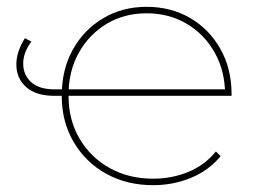

<svg xmlns="http://www.w3.org/2000/svg" viewBox="-20 -540 753 563"><path d="M429 3Q352 3 291.5 -30.5Q231 -64 196 -123.5Q161 -183 161 -259Q161 -336 193.5 -394.5Q226 -453 282.5 -486.5Q339 -520 410 -520Q481 -520 537 -487.5Q593 -455 626 -397Q659 -339 659 -264Q659 -263 659 -262Q659 -261 659 -259H173V-278H648L640 -263Q640 -331 610 -385Q580 -439 528 -470Q476 -501 410 -501Q344 -501 292.5 -470Q241 -439 211 -385Q181 -331 181 -263V-259Q181 -188 213.5 -133Q246 -78 302 -47Q358 -16 429 -16Q484 -16 532.5 -36Q581 -56 613 -96L627 -82Q592 -40 540 -18.5Q488 3 429 3ZM140 -259Q86 -259 57.5 -284Q29 -309 28 -348Q27 -387 53 -428L72 -418Q48 -386 48 -353.5Q48 -321 71 -299.5Q94 -278 140 -278H168V-259Z"/></svg>

Font: Montserrat Thin
Style: Regular
Weight: 100
Designer: Julieta Ulanovsky
Foundry: Julieta Ulanovsky
Version: Version 9.000